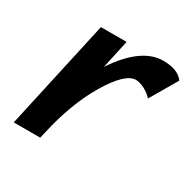

<svg xmlns="http://www.w3.org/2000/svg" viewBox="-105 -534 642 641"><g transform="rotate(30 215.5 -214.0)"><path d="M352 -428Q409 -428 431 -397L370 -293Q357 -308 338 -317.5Q319 -327 305 -327Q264 -327 210.5 -237.5Q157 -148 129 -21L124 0H22L115 -421H214L190 -311Q268 -428 352 -428Z"/></g></svg>

Font: EauTest
Style: Bold Italic
Weight: 700
Italic angle: -12°
Designer: Christian Thalmann (Catharsis Fonts)
Version: Version 0.001;PS 000.001;hotconv 1.0.88;makeotf.lib2.5.64775